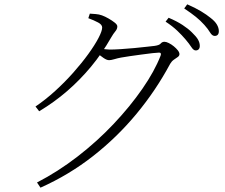

<svg xmlns="http://www.w3.org/2000/svg" viewBox="-20 -812 1040 887"><path d="M884 -579Q874 -579 864 -594.5Q854 -610 837 -630Q821 -649 799 -670Q777 -691 745 -712L759 -730Q797 -714 823.5 -696.5Q850 -679 866 -663Q886 -644 894.5 -629.5Q903 -615 903 -600Q903 -590 898 -584.5Q893 -579 884 -579ZM151 31Q248 -19 338.5 -89Q429 -159 505 -239.5Q581 -320 637.5 -401.5Q694 -483 722 -555Q727 -569 715 -569Q707 -569 684.5 -566.5Q662 -564 633.5 -560Q605 -556 579.5 -552.5Q554 -549 539 -546Q523 -543 508 -538.5Q493 -534 484 -534Q473 -534 458 -544.5Q443 -555 426 -568L440 -588Q455 -586 466.5 -584.5Q478 -583 487 -583Q507 -583 538 -585Q569 -587 601 -590Q633 -593 658.5 -596Q684 -599 694 -600Q716 -603 722.5 -611Q729 -619 740 -619Q748 -619 760 -613Q772 -607 783 -598Q794 -589 801.5 -579.5Q809 -570 809 -562Q809 -554 801 -548.5Q793 -543 783 -536Q773 -529 766 -517Q700 -394 610.5 -286Q521 -178 410 -91Q299 -4 167 55ZM144 -320Q190 -351 235 -392Q280 -433 319 -477Q358 -521 388 -562.5Q418 -604 435 -636.5Q452 -669 452 -685Q452 -698 433.5 -708Q415 -718 388 -728L395 -749Q408 -748 422.5 -747Q437 -746 451 -741Q465 -736 481.5 -726.5Q498 -717 510 -707.5Q522 -698 522 -690Q522 -678 513 -667.5Q504 -657 493 -638Q452 -566 401 -504.5Q350 -443 290.5 -391.5Q231 -340 161 -298ZM972 -646Q960 -646 950.5 -662Q941 -678 924 -697Q906 -717 885 -734Q864 -751 831 -773L845 -792Q882 -776 908.5 -760Q935 -744 952 -730Q973 -714 982 -698.5Q991 -683 991 -668Q991 -657 986 -651.5Q981 -646 972 -646Z"/></svg>

Font: Noto Serif HK ExtraLight
Style: Regular
Weight: 200
Designer: Ryoko NISHIZUKA 西塚涼子 (kana & ideographs); Frank Grießhammer (Latin, Greek & Cyrillic); Wenlong ZHANG 张文龙 (bopomofo); San
Foundry: Adobe
Version: Version 2.002-H1;hotconv 1.1.0;makeotfexe 2.6.0